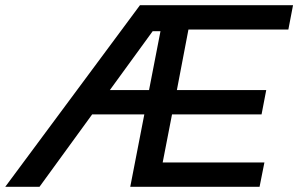

<svg xmlns="http://www.w3.org/2000/svg" viewBox="-49 -720 1149 740"><path d="M-28.8 0 490.5 -700H665.5L646 -599.7H539.4L103.2 0ZM256 -279.1 274.7 -372.8H604.6L588.1 -279.1ZM453 0 589 -700H1080.4L1062.4 -606.2H677.3L632.7 -372.8H977.1L959.1 -279.1H614L578 -93.8H970.1L951.4 0Z"/></svg>

Font: REM Medium
Style: Italic
Weight: 500
Italic angle: -11°
Designer: Octavio Pardo
Foundry: Ashler Design
Version: Version 1.005;gftools[0.9.28]